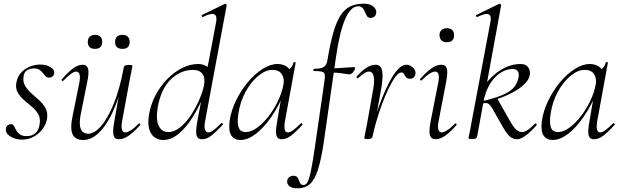

<svg xmlns="http://www.w3.org/2000/svg" viewBox="-20 -746 3368 1041"><path d="M99 11Q63 11 35.5 -6.5Q8 -24 12 -49Q14 -61 22 -67Q30 -73 39 -73Q50 -73 55.5 -63Q61 -53 67.5 -40.5Q74 -28 87 -18Q100 -8 125 -8Q154 -8 172.5 -24.5Q191 -41 195 -74Q200 -105 187 -127.5Q174 -150 152 -168Q130 -186 109 -204.5Q88 -223 75.5 -245.5Q63 -268 69 -299Q75 -332 95.5 -353.5Q116 -375 143.5 -385.5Q171 -396 198 -396Q231 -396 254 -382Q277 -368 274 -349Q272 -336 263.5 -330.5Q255 -325 247 -325Q235 -325 227.5 -332.5Q220 -340 212.5 -350Q205 -360 194 -367.5Q183 -375 163 -375Q144 -375 127.5 -365.5Q111 -356 108 -333Q103 -303 116 -281Q129 -259 150.5 -240Q172 -221 193.5 -201.5Q215 -182 227.5 -158Q240 -134 235 -102Q230 -72 210.5 -46Q191 -20 162 -4.5Q133 11 99 11Z M431 13Q388 13 373.5 -18Q359 -49 374 -119L410 -297Q416 -328 411 -343Q406 -358 393 -358Q382 -358 364 -345Q346 -332 324 -309Q320 -305 316 -309Q312 -313 316 -317Q349 -355 376 -375Q403 -395 428 -395Q451 -395 457.5 -373.5Q464 -352 452 -297L420 -138Q407 -78 417 -49.5Q427 -21 459 -21Q492 -21 528.5 -63Q565 -105 597.5 -185.5Q630 -266 651 -380L662 -379Q642 -263 606.5 -174.5Q571 -86 526 -36.5Q481 13 431 13ZM624 9Q601 9 595.5 -12.5Q590 -34 600 -89L651 -380Q653 -394 677 -394Q690 -394 694 -392.5Q698 -391 698 -388Q698 -385 693 -361.5Q688 -338 683 -312L642 -89Q632 -28 659 -28Q671 -28 690 -40Q709 -52 731 -75Q734 -79 738.5 -74.5Q743 -70 739 -67Q705 -29 677.5 -10Q650 9 624 9ZM644 -481Q604 -481 604 -519Q604 -537 614.5 -547Q625 -557 644 -557Q663 -557 673 -547Q683 -537 683 -519Q683 -481 644 -481ZM495 -481Q456 -481 456 -519Q456 -537 466.5 -547Q477 -557 495 -557Q514 -557 524 -547Q534 -537 534 -519Q534 -481 495 -481Z M864 13Q840 13 819.5 -0.5Q799 -14 789.5 -44.5Q780 -75 788 -126Q798 -182 824 -231Q850 -280 887.5 -318Q925 -356 968 -377.5Q1011 -399 1055 -399Q1082 -399 1105.5 -383.5Q1129 -368 1133 -332L1093 -246Q1062 -171 1025.5 -112.5Q989 -54 948.5 -20.5Q908 13 864 13ZM892 -30Q926 -30 958.5 -57Q991 -84 1017.5 -125Q1044 -166 1062 -209Q1080 -252 1086 -283Q1094 -324 1077 -346Q1060 -368 1024 -367Q957 -366 904.5 -314Q852 -262 835 -163Q824 -96 841 -63Q858 -30 892 -30ZM1075 9Q1051 9 1045.5 -12.5Q1040 -34 1050 -89L1152 -627Q1158 -659 1142.5 -668Q1127 -677 1080 -654Q1076 -652 1074 -658Q1072 -664 1076 -665L1199 -725Q1202 -727 1206 -723Q1210 -719 1209 -717L1092 -89Q1086 -58 1091.5 -43Q1097 -28 1110 -28Q1121 -28 1139 -41.5Q1157 -55 1179 -77Q1182 -81 1186.5 -77Q1191 -73 1187 -69Q1153 -32 1127 -11.5Q1101 9 1075 9Z M1283 13Q1251 13 1234.5 -11Q1218 -35 1225 -91Q1233 -146 1259.5 -200.5Q1286 -255 1323.5 -300Q1361 -345 1403.5 -372Q1446 -399 1485 -399Q1503 -399 1520 -392.5Q1537 -386 1549 -371Q1561 -356 1563 -332L1525 -357Q1536 -359 1552 -373.5Q1568 -388 1571 -407Q1573 -410 1578.5 -409Q1584 -408 1583 -406L1525 -89Q1515 -28 1541 -28Q1553 -28 1571 -41.5Q1589 -55 1611 -77Q1614 -80 1618 -76Q1622 -72 1619 -69Q1586 -32 1559.5 -11.5Q1533 9 1507 9Q1484 9 1478.5 -12.5Q1473 -34 1483 -89L1507 -229L1523 -246Q1492 -172 1451.5 -113Q1411 -54 1367.5 -20.5Q1324 13 1283 13ZM1312 -30Q1341 -30 1372.5 -52.5Q1404 -75 1433.5 -112Q1463 -149 1485 -194Q1507 -239 1516 -283Q1524 -318 1508.5 -343Q1493 -368 1454 -367Q1418 -366 1379.5 -334Q1341 -302 1311.5 -248.5Q1282 -195 1272 -127Q1265 -80 1274 -55Q1283 -30 1312 -30Z M1594 275Q1561 275 1548 262.5Q1535 250 1537 235Q1538 224 1547 215.5Q1556 207 1571 207Q1585 207 1591.5 214.5Q1598 222 1601 232Q1604 242 1609 249.5Q1614 257 1626 257Q1638 257 1647 242Q1656 227 1665.5 182Q1675 137 1688 47L1739 -306Q1743 -331 1740.5 -342.5Q1738 -354 1724.5 -357.5Q1711 -361 1682 -361Q1678 -361 1679 -367Q1680 -373 1683 -373Q1720 -373 1735.5 -383Q1751 -393 1755 -418Q1770 -509 1787 -568.5Q1804 -628 1826.5 -662.5Q1849 -697 1879.5 -711.5Q1910 -726 1953 -726Q1987 -726 2004.5 -710.5Q2022 -695 2020 -675Q2017 -661 2008.5 -655Q2000 -649 1989 -649Q1976 -649 1970 -658.5Q1964 -668 1959 -680.5Q1954 -693 1946 -702.5Q1938 -712 1922 -712Q1882 -712 1852 -643.5Q1822 -575 1802 -439L1736 21Q1722 116 1704.5 172Q1687 228 1660.5 251.5Q1634 275 1594 275ZM1871 -343Q1857 -345 1840.5 -347.5Q1824 -350 1805 -351.5Q1786 -353 1765 -353L1767 -375Q1788 -375 1816.5 -377Q1845 -379 1868.5 -380.5Q1892 -382 1898 -382Q1903 -382 1904.5 -380Q1906 -378 1905 -374Q1904 -366 1893 -353.5Q1882 -341 1871 -343Z M2000 -6 1990 -7Q1998 -50 2013 -102Q2028 -154 2048 -205.5Q2068 -257 2090.5 -300Q2113 -343 2136.5 -369Q2160 -395 2182 -395Q2195 -395 2207.5 -388Q2220 -381 2227.5 -369Q2235 -357 2232 -343Q2229 -330 2221.5 -324.5Q2214 -319 2203 -319Q2188 -319 2181.5 -327.5Q2175 -336 2170.5 -344.5Q2166 -353 2156 -353Q2141 -353 2123.5 -329Q2106 -305 2087 -266Q2068 -227 2051 -180.5Q2034 -134 2020.5 -88Q2007 -42 2000 -6ZM1975 8Q1962 8 1958.5 6.5Q1955 5 1955 2Q1955 -1 1960.5 -26.5Q1966 -52 1970 -74L2001 -249Q2010 -295 2008 -318Q2006 -341 1998.5 -349.5Q1991 -358 1982 -358Q1967 -358 1950.5 -346Q1934 -334 1921 -322Q1919 -320 1915 -323.5Q1911 -327 1913 -330Q1941 -362 1966.5 -378.5Q1992 -395 2017 -395Q2034 -395 2043.5 -383Q2053 -371 2054 -339.5Q2055 -308 2044 -249L2000 -6Q1998 8 1975 8Z M2341 9Q2319 9 2311.5 -11Q2304 -31 2315 -89L2356 -297Q2368 -358 2339 -358Q2327 -358 2308 -346Q2289 -334 2267 -311Q2264 -307 2259.5 -311.5Q2255 -316 2259 -319Q2293 -357 2320.5 -376Q2348 -395 2373 -395Q2397 -395 2403 -373.5Q2409 -352 2398 -297L2358 -89Q2352 -58 2357 -43Q2362 -28 2375 -28Q2386 -28 2405 -40Q2424 -52 2446 -75Q2450 -79 2454 -74.5Q2458 -70 2454 -67Q2421 -29 2393.5 -10Q2366 9 2341 9ZM2403 -517Q2384 -517 2373.5 -527Q2363 -537 2363 -556Q2363 -573 2373.5 -583Q2384 -593 2403 -593Q2422 -593 2432 -583Q2442 -573 2442 -556Q2442 -517 2403 -517Z M2541 8Q2528 8 2524 6.5Q2520 5 2520 2Q2520 -1 2525.5 -24.5Q2531 -48 2535 -74L2639 -627Q2646 -659 2630.5 -668Q2615 -677 2568 -654Q2564 -652 2561.5 -658Q2559 -664 2563 -665L2686 -725Q2690 -727 2694 -723Q2698 -719 2697 -717L2604 -208L2567 -6Q2565 8 2541 8ZM2783 9Q2761 9 2744.5 -5.5Q2728 -20 2706 -58L2648 -160Q2636 -180 2625.5 -185Q2615 -190 2589 -184L2676 -212L2745 -90Q2766 -53 2780.5 -41.5Q2795 -30 2810 -30Q2823 -30 2840.5 -41Q2858 -52 2880 -75Q2884 -79 2888 -74.5Q2892 -70 2889 -67Q2822 9 2783 9ZM2589 -184V-196Q2657 -212 2698.5 -228.5Q2740 -245 2762 -267.5Q2784 -290 2791 -324Q2796 -347 2787.5 -359.5Q2779 -372 2762 -372Q2709 -372 2665.5 -328Q2622 -284 2604 -208L2582 -243Q2606 -288 2640.5 -323Q2675 -358 2716.5 -378.5Q2758 -399 2801 -399Q2826 -399 2837.5 -388Q2849 -377 2852 -363Q2855 -349 2852 -339Q2847 -309 2812 -279.5Q2777 -250 2719.5 -225.5Q2662 -201 2589 -184Z M2976 13Q2944 13 2927.5 -11Q2911 -35 2918 -91Q2926 -146 2952.5 -200.5Q2979 -255 3016.5 -300Q3054 -345 3096.5 -372Q3139 -399 3178 -399Q3196 -399 3213 -392.5Q3230 -386 3242 -371Q3254 -356 3256 -332L3218 -357Q3229 -359 3245 -373.5Q3261 -388 3264 -407Q3266 -410 3271.5 -409Q3277 -408 3276 -406L3218 -89Q3208 -28 3234 -28Q3246 -28 3264 -41.5Q3282 -55 3304 -77Q3307 -80 3311 -76Q3315 -72 3312 -69Q3279 -32 3252.5 -11.5Q3226 9 3200 9Q3177 9 3171.5 -12.5Q3166 -34 3176 -89L3200 -229L3216 -246Q3185 -172 3144.5 -113Q3104 -54 3060.5 -20.5Q3017 13 2976 13ZM3005 -30Q3034 -30 3065.5 -52.5Q3097 -75 3126.5 -112Q3156 -149 3178 -194Q3200 -239 3209 -283Q3217 -318 3201.5 -343Q3186 -368 3147 -367Q3111 -366 3072.5 -334Q3034 -302 3004.5 -248.5Q2975 -195 2965 -127Q2958 -80 2967 -55Q2976 -30 3005 -30Z"/></svg>

Font: Cormorant Light
Style: Italic
Weight: 300
Italic angle: -10°
Designer: Christian Thalmann (Catharsis Fonts)
Foundry: Catharsis Fonts
Version: Version 4.000